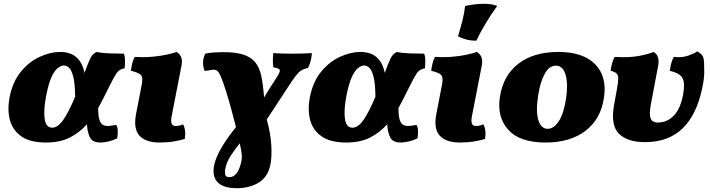

<svg xmlns="http://www.w3.org/2000/svg" viewBox="-20 -740 3732 1009"><path d="M222 9Q138 9 92 -23.5Q46 -56 32 -109.5Q18 -163 30 -227Q46 -310 89.5 -363Q133 -416 189 -441.5Q245 -467 296 -467Q402 -467 424 -357Q444 -412 455.5 -435Q467 -458 488 -467Q514 -461 555.5 -459.5Q597 -458 631 -458Q637 -442 637 -421.5Q637 -401 635 -381Q607 -377 592 -354.5Q577 -332 551 -279Q537 -251 523.5 -224Q510 -197 496 -172Q496 -128 503.5 -108Q511 -88 522 -83Q533 -78 544 -78Q559 -78 571 -80.5Q583 -83 591 -83Q604 -62 596 -13Q574 -2 550 3.5Q526 9 508 9Q466 9 452.5 -18Q439 -45 437 -87Q398 -43 346.5 -17Q295 9 222 9ZM222 -234Q208 -158 215 -113.5Q222 -69 254 -69Q284 -69 312.5 -110Q341 -151 375 -232Q374 -304 364.5 -339Q355 -374 341.5 -385Q328 -396 316 -396Q302 -396 284.5 -383Q267 -370 251 -335.5Q235 -301 222 -234Z M819 9Q746 9 713 -27Q680 -63 695 -141L725 -296Q732 -331 721.5 -344.5Q711 -358 668 -368Q670 -385 674.5 -405Q679 -425 688 -441Q738 -438 782 -442Q826 -446 859 -453.5Q892 -461 908 -467Q925 -457 932 -439.5Q939 -422 934 -396L882 -129Q872 -78 902 -78Q926 -78 942 -87Q950 -72 952.5 -53Q955 -34 951 -10Q931 -3 895 3Q859 9 819 9Z M1225 249Q1153 249 1123 217Q1093 185 1106 125Q1124 47 1220 -72Q1210 -112 1196.5 -162Q1183 -212 1168.5 -258.5Q1154 -305 1142 -334Q1132 -359 1122.5 -367Q1113 -375 1098.5 -373.5Q1084 -372 1056 -367Q1046 -389 1047 -413.5Q1048 -438 1059 -458Q1081 -463 1105.5 -464.5Q1130 -466 1153 -466Q1219 -466 1259 -453Q1299 -440 1321 -413Q1343 -386 1353 -342Q1357 -324 1361 -294Q1365 -264 1368 -228Q1382 -252 1397 -275.5Q1412 -299 1432 -330Q1454 -363 1450 -372.5Q1446 -382 1417 -386Q1414 -398 1414 -419.5Q1414 -441 1416 -461Q1452 -458 1514 -458Q1577 -458 1619 -461Q1618 -441 1612.5 -420Q1607 -399 1599 -383Q1567 -377 1550 -359.5Q1533 -342 1513 -312L1382 -112Q1403 -36 1406 28Q1409 92 1400 130Q1386 192 1338 220.5Q1290 249 1225 249ZM1163 152Q1161 167 1164 179Q1167 191 1186 191Q1227 191 1246 119Q1249 107 1250.5 95Q1252 83 1249.5 64Q1247 45 1240 13Q1214 45 1191.5 80Q1169 115 1163 152Z M1800 9Q1716 9 1670 -23.5Q1624 -56 1610 -109.5Q1596 -163 1608 -227Q1624 -310 1667.5 -363Q1711 -416 1767 -441.5Q1823 -467 1874 -467Q1980 -467 2002 -357Q2022 -412 2033.5 -435Q2045 -458 2066 -467Q2092 -461 2133.5 -459.5Q2175 -458 2209 -458Q2215 -442 2215 -421.5Q2215 -401 2213 -381Q2185 -377 2170 -354.5Q2155 -332 2129 -279Q2115 -251 2101.5 -224Q2088 -197 2074 -172Q2074 -128 2081.5 -108Q2089 -88 2100 -83Q2111 -78 2122 -78Q2137 -78 2149 -80.5Q2161 -83 2169 -83Q2182 -62 2174 -13Q2152 -2 2128 3.5Q2104 9 2086 9Q2044 9 2030.5 -18Q2017 -45 2015 -87Q1976 -43 1924.5 -17Q1873 9 1800 9ZM1800 -234Q1786 -158 1793 -113.5Q1800 -69 1832 -69Q1862 -69 1890.5 -110Q1919 -151 1953 -232Q1952 -304 1942.5 -339Q1933 -374 1919.5 -385Q1906 -396 1894 -396Q1880 -396 1862.5 -383Q1845 -370 1829 -335.5Q1813 -301 1800 -234Z M2397 9Q2324 9 2291 -27Q2258 -63 2273 -141L2303 -296Q2310 -331 2299.5 -344.5Q2289 -358 2246 -368Q2248 -385 2252.5 -405Q2257 -425 2266 -441Q2316 -438 2360 -442Q2404 -446 2437 -453.5Q2470 -461 2486 -467Q2503 -457 2510 -439.5Q2517 -422 2512 -396L2460 -129Q2450 -78 2480 -78Q2504 -78 2520 -87Q2528 -72 2530.5 -53Q2533 -34 2529 -10Q2509 -3 2473 3Q2437 9 2397 9ZM2483 -526Q2430 -526 2387 -549Q2400 -592 2410 -631Q2420 -670 2424 -708Q2474 -720 2521 -720Q2565 -720 2593 -709Q2559 -662 2530.5 -614Q2502 -566 2483 -526Z M2847 9Q2712 9 2651.5 -57.5Q2591 -124 2607 -230Q2624 -343 2704 -405Q2784 -467 2914 -467Q3045 -467 3108 -402Q3171 -337 3154 -227Q3138 -115 3057.5 -53Q2977 9 2847 9ZM2858 -63Q2890 -63 2916.5 -103Q2943 -143 2955 -224Q2966 -301 2952 -348Q2938 -395 2901 -395Q2866 -395 2842.5 -352Q2819 -309 2808 -238Q2795 -153 2809.5 -108Q2824 -63 2858 -63Z M3369 7Q3277 7 3232.5 -37.5Q3188 -82 3207 -188L3223 -277Q3229 -310 3229 -327.5Q3229 -345 3220.5 -353.5Q3212 -362 3189 -368Q3191 -385 3196 -405Q3201 -425 3211 -441Q3287 -436 3340 -446.5Q3393 -457 3415 -467Q3448 -448 3439 -396L3402 -200Q3393 -154 3396 -132Q3399 -110 3410.5 -103Q3422 -96 3436 -96Q3487 -96 3522.5 -134Q3558 -172 3571 -250Q3580 -303 3567 -329Q3554 -355 3500 -368Q3502 -385 3507 -405Q3512 -425 3521 -441Q3565 -436 3598 -448Q3631 -460 3644 -470Q3661 -461 3670 -449.5Q3679 -438 3680 -409Q3681 -390 3681 -359Q3681 -328 3671 -280Q3642 -138 3567.5 -65.5Q3493 7 3369 7Z"/></svg>

Font: Vollkorn Black
Style: Italic
Weight: 900
Italic angle: -11°
Designer: Friedrich Althausen
Foundry: Friedrich Althausen
Version: Version 5.000; ttfautohint (v1.8.3)